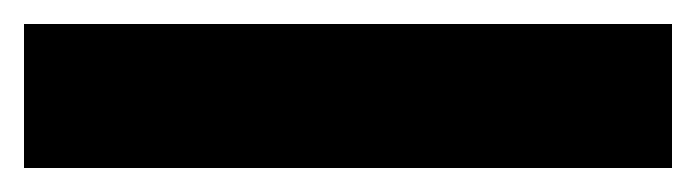

<svg xmlns="http://www.w3.org/2000/svg" viewBox="-22 40 580 160"><path d="M-2 180H538V60H-2Z"/></svg>

Font: Aspekta 800
Style: Regular
Weight: 800
Designer: Ivo Dolenc
Version: Version 2.000